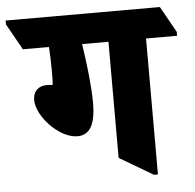

<svg xmlns="http://www.w3.org/2000/svg" viewBox="-118 -676 743 733"><g transform="rotate(-5 253.5 -309.0)"><path d="M165 -163C210 -163 235 -198 235 -285C235 -346 225 -434 213 -512H314V-67L443 9H458V-512H577V-527L521 -627H-70V-612L-14 -512H86C88 -482 89 -451 89 -420C89 -394 89 -375 87 -366C83 -367 74 -368 66 -368C33 -368 12 -349 12 -315C12 -253 95 -163 165 -163Z"/></g></svg>

Font: Noto Serif Devanagari Condensed Black
Style: Regular
Weight: 900
Width: 3
Designer: Universal Thirst, Indian Type Foundry and the Monotype Design Team
Foundry: Monotype Imaging Inc.
Version: Version 2.004